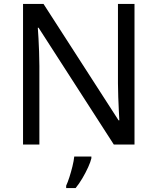

<svg xmlns="http://www.w3.org/2000/svg" viewBox="-20 -734 800 975"><path d="M663 0H558L176 -593H172Q174 -570 175.5 -538.5Q177 -507 178.5 -471.5Q180 -436 180 -399V0H97V-714H201L582 -123H586Q585 -139 583.5 -171Q582 -203 580.5 -241Q579 -279 579 -311V-714H663ZM444 70Q440 88 427.5 115.5Q415 143 398.5 171Q382 199 364 221H316V209Q324 192 332.5 165.5Q341 139 348 110.5Q355 82 357 61H444Z"/></svg>

Font: Noto Sans Gujarati
Style: Regular
Weight: 400
Designer: Jelle Bosma - Monotype Design Team, Universal Thirst
Foundry: Monotype Imaging Inc.
Version: Version 2.102